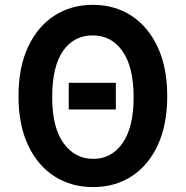

<svg xmlns="http://www.w3.org/2000/svg" viewBox="-20 -757 763 787"><path d="M665.5 -362.6Q665.5 -245.7 626.8 -162.3Q588.1 -78.8 519.5 -34.4Q451 9.9 361.5 9.9Q272 9.9 202.9 -34.4Q133.9 -78.8 94.8 -162.3Q55.8 -245.7 55.8 -362.6Q55.8 -480.1 94.6 -563.9Q133.5 -647.7 202.4 -692.5Q271.3 -737.2 360.8 -737.2Q449.9 -737.2 518.6 -692.5Q587.4 -647.7 626.4 -563.9Q665.5 -480.1 665.5 -362.6ZM527.7 -358Q527.7 -482.2 482.2 -547.1Q436.8 -611.9 359.7 -611.9Q283 -611.9 238.5 -548.5Q193.9 -485.1 193.9 -358Q193.9 -235.1 240.2 -170.5Q286.6 -105.8 362.6 -105.8Q437.1 -105.8 482.4 -170.5Q527.7 -235.1 527.7 -358ZM454.9 -417.6V-308.2H261.7V-417.6Z"/></svg>

Font: Interface
Style: Bold
Weight: 700
Designer: Rasmus Andersson
Foundry: rsms
Version: Version 1.8